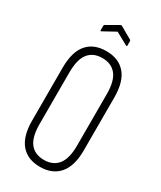

<svg xmlns="http://www.w3.org/2000/svg" viewBox="-205 -882 806 959"><g transform="rotate(30 198.0 -402.0)"><path d="M198 6Q126 6 87.5 -39.5Q49 -85 49 -175V-479Q49 -571 87.5 -616Q126 -661 198 -661Q269 -661 308 -616Q347 -571 347 -479V-175Q347 -85 308 -39.5Q269 6 198 6ZM198 -34Q250 -34 278 -69Q306 -104 306 -178V-476Q306 -551 278 -586Q250 -621 198 -621Q145 -621 117.5 -586Q90 -551 90 -476V-178Q90 -104 117.5 -69Q145 -34 198 -34ZM126 -734Q120 -731 120 -736V-761Q120 -767 123 -769L193 -809Q197 -811 201 -809L271 -769Q274 -767 274 -761V-736Q274 -732 268 -734L197 -773Z"/></g></svg>

Font: Sofia Sans Extra Condensed Light
Style: Regular
Weight: 300
Designer: Botio Nikoltchev, Ani Petrova
Foundry: lettersoup
Version: Version 4.101